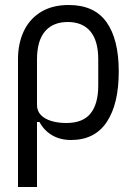

<svg xmlns="http://www.w3.org/2000/svg" viewBox="-20 -548 539 768"><path d="M52 200V-311Q52 -374 75 -423Q98 -472 143.5 -500Q189 -528 255 -528Q357 -528 406 -459.5Q455 -391 455 -262Q455 -132 407 -60Q359 12 264 12Q221 12 188.5 -7Q156 -26 138 -60H128V200ZM245 -56Q312 -56 342.5 -94.5Q373 -133 373 -206V-310Q373 -385 341.5 -422.5Q310 -460 251 -460Q192 -460 160 -422.5Q128 -385 128 -310V-128Q128 -104 143.5 -88Q159 -72 185.5 -64Q212 -56 245 -56Z"/></svg>

Font: IBM Plex Sans Condensed
Style: Regular
Weight: 400
Width: 3
Designer: Mike Abbink, Paul van der Laan, Pieter van Rosmalen
Foundry: Bold Monday
Version: Version 3.201